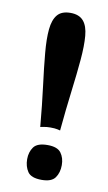

<svg xmlns="http://www.w3.org/2000/svg" viewBox="-71 -601 364 648"><g transform="rotate(10 111.0 -277.0)"><path d="M119 9Q83 9 71 -8.8Q59 -26.7 59 -51.7Q59 -75.7 71.3 -93Q83.7 -110.3 119 -110.3Q153 -110.3 165.3 -93.3Q177.7 -76.3 177.7 -51.7Q177.7 -26 165.3 -8.5Q153 9 119 9ZM83.7 -166Q77 -241.7 69 -303.8Q61 -366 56.7 -414.5Q52.3 -463 55.5 -495.8Q58.7 -528.7 73 -545.8Q87.3 -563 117.7 -563Q147.3 -563 162.2 -545.8Q177 -528.7 179.8 -495.2Q182.7 -461.7 178.5 -413.2Q174.3 -364.7 166.5 -302.8Q158.7 -241 151.7 -166Q151.7 -166 142.7 -168.2Q133.7 -170.3 117.7 -170.3Q105.7 -170.3 94.7 -168.2Q83.7 -166 83.7 -166Z"/></g></svg>

Font: Darker Grotesque Light
Style: Regular
Weight: 300
Designer: Gabriel Lam
Foundry: TypeRant
Version: Version 1.000;gftools[0.9.28]